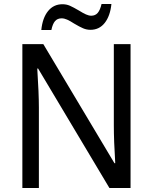

<svg xmlns="http://www.w3.org/2000/svg" viewBox="-20 -933 759 953"><path d="M523 0 169 -593H165Q173 -468 173 -399V0H91V-714H195L548 -123H552Q545 -235 545 -311V-714H628V0ZM429 -785Q410 -785 392.5 -792.5Q375 -800 348 -816Q328 -829 313.5 -835.5Q299 -842 286 -842Q265 -842 253 -828Q241 -814 235 -784H185Q191 -844 218.5 -878Q246 -912 290 -912Q310 -912 327 -904.5Q344 -897 373 -880Q392 -868 406.5 -861.5Q421 -855 433 -855Q453 -855 465 -869Q477 -883 484 -913H533Q527 -854 500 -819.5Q473 -785 429 -785Z"/></svg>

Font: Noto Sans Display
Style: Regular
Weight: 400
Designer: Monotype Design team
Foundry: Monotype Imaging Inc.
Version: Version 1.000